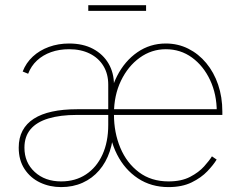

<svg xmlns="http://www.w3.org/2000/svg" viewBox="-20 -725 955 756"><path d="M220.7 11.7Q175.8 11.7 137.7 -6.3Q99.6 -24.4 76.7 -59.3Q53.7 -94.2 53.7 -143.6Q53.7 -182.1 68.8 -210.4Q84 -238.8 113.3 -257.6Q142.6 -276.4 185.3 -285.6Q228 -294.9 283.2 -294.9H843.3L833.5 -285.2Q833.5 -353.5 807.4 -409.4Q781.2 -465.3 736.1 -498.3Q690.9 -531.2 632.8 -531.2Q576.7 -531.2 530.3 -497.8Q483.9 -464.4 456.3 -407Q428.7 -349.6 428.7 -277.3V-274.4Q428.7 -202.6 453.9 -142.8Q479 -83 527.1 -46.9Q575.2 -10.7 643.6 -10.7Q694.3 -10.7 728.5 -28.6Q762.7 -46.4 783.7 -69.8Q804.7 -93.3 814.5 -109.4L833 -96.7Q820.8 -76.2 796.6 -50.8Q772.5 -25.4 734.6 -6.8Q696.8 11.7 643.6 11.7Q575.2 11.7 523.2 -22.7Q471.2 -57.1 440.9 -116.7Q410.6 -176.3 406.7 -251.5V-291Q410.6 -366.2 440.9 -425.5Q471.2 -484.9 521 -519.3Q570.8 -553.7 632.8 -553.7Q680.7 -553.7 721.2 -533.4Q761.7 -513.2 792 -476.8Q822.3 -440.4 838.9 -391.6Q855.5 -342.8 855.5 -285.2V-272.5H283.2Q216.8 -272.5 170.7 -258.5Q124.5 -244.6 100.3 -216.1Q76.2 -187.5 76.2 -143.6Q76.2 -85 116.7 -47.9Q157.2 -10.7 220.7 -10.7Q276.9 -10.7 318.6 -38.3Q360.4 -65.9 383.3 -116Q406.2 -166 406.2 -233.4V-391.6Q406.2 -434.1 387.2 -465.3Q368.2 -496.6 333.5 -513.9Q298.8 -531.2 252 -531.2Q213.4 -531.2 181.2 -519.8Q148.9 -508.3 125.7 -486.8Q102.5 -465.3 90.8 -434.6L69.3 -443.4Q82.5 -477.5 109.1 -502.2Q135.7 -526.9 172.6 -540.3Q209.5 -553.7 252 -553.7Q307.1 -553.7 346.7 -532.5Q386.2 -511.2 407.5 -474.6Q428.7 -438 428.7 -391.6V-228L426.8 -224.1Q426.8 -171.9 412.1 -128.7Q397.5 -85.4 370.4 -54Q343.3 -22.5 305.2 -5.4Q267.1 11.7 220.7 11.7ZM555.2 -704.6V-682.1H327.6V-704.6Z"/></svg>

Font: Inter Thin
Style: Regular
Weight: 250
Designer: Rasmus Andersson
Foundry: rsms
Version: Version 4.001;git-66647c0bb